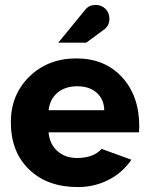

<svg xmlns="http://www.w3.org/2000/svg" viewBox="-20 -747 606 779"><path d="M368 -727Q392 -727 408 -711Q424 -695 424 -671Q424 -645 405 -629Q400 -626 330 -574H216Q217 -574 271.5 -641Q326 -708 327 -709Q342 -727 368 -727ZM403 -300Q402 -344 372.5 -370.5Q343 -397 294 -397Q245 -397 214 -371.5Q183 -346 177 -300ZM513 -99Q477 -46 420 -17Q363 12 296 12Q172 12 98 -59.5Q24 -131 24 -251Q24 -363 99.5 -436.5Q175 -510 290 -510Q405 -510 475 -434Q545 -358 545 -234Q545 -230 544.5 -222Q544 -214 544 -210H177Q181 -163 212.5 -134.5Q244 -106 292 -106Q360 -106 392 -143Z"/></svg>

Font: Atkinson Hyperlegible Pro
Style: Bold
Weight: 700
Designer: Elliott Scott, Megan Eiswerth, Linus Boman, Theodore Petrosky, Jacob Perez
Foundry: Braille Institute
Version: Version 1.5.1